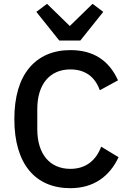

<svg xmlns="http://www.w3.org/2000/svg" viewBox="-20 -972 674 1004"><path d="M348 12C165 12 55 -114 55 -349C55 -466 82 -556 133 -617C184 -678 257 -710 348 -710C469 -710 550 -656 597 -552L502 -500C478 -567 429 -609 348 -609C240 -609 175 -531 175 -402V-296C175 -167 240 -89 348 -89C432 -89 484 -137 509 -205L600 -150C553 -49 469 12 348 12ZM290 -760 170 -910 226 -952 345 -836 464 -952 520 -910 400 -760Z"/></svg>

Font: Plexus Sans Medium
Style: Regular
Weight: 500
Version: Version 2.001;PS 002.001;hotconv 1.0.70;makeotf.lib2.5.58329